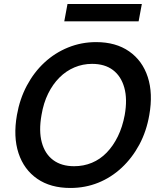

<svg xmlns="http://www.w3.org/2000/svg" viewBox="-20 -921 795 953"><path d="M329 12Q231 12 165 -33.5Q99 -79 72 -160.5Q45 -242 64 -350Q78 -430 113.5 -496.5Q149 -563 201 -611Q253 -659 318.5 -685.5Q384 -712 457 -712Q555 -712 621 -666Q687 -620 713.5 -538.5Q740 -457 721 -350Q707 -269 671.5 -203Q636 -137 584 -88.5Q532 -40 467.5 -14Q403 12 329 12ZM348 -96Q395 -96 436 -113Q477 -130 509.5 -163.5Q542 -197 565 -244Q588 -291 599 -350Q613 -429 597 -486Q581 -543 540.5 -573.5Q500 -604 437 -604Q391 -604 349.5 -586.5Q308 -569 275 -536Q242 -503 219 -456.5Q196 -410 186 -350Q172 -271 187.5 -214Q203 -157 244 -126.5Q285 -96 348 -96ZM299 -815 315 -901H684L668 -815Z"/></svg>

Font: DM Sans 9pt SemiBold
Style: Italic
Weight: 600
Italic angle: -10°
Version: Version 4.004;gftools[0.9.30]